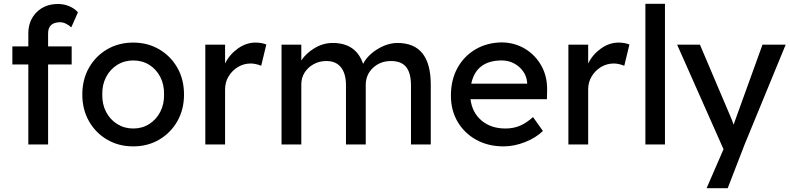

<svg xmlns="http://www.w3.org/2000/svg" viewBox="-20 -760 4158 1010"><path d="M129 0V-421H45V-516H129V-584Q129 -652 172.5 -695.5Q216 -739 285 -739Q317 -739 345 -727Q373 -715 390 -695L355 -616Q342 -628 326.5 -635.5Q311 -643 297 -643Q233 -643 233 -584V-516H357V-421H233V0Z M681 10Q604 10 543.5 -25.5Q483 -61 448 -122.5Q413 -184 413 -263Q413 -342 448 -403.5Q483 -465 543.5 -500.5Q604 -536 681 -536Q757 -536 817.5 -500.5Q878 -465 913 -403.5Q948 -342 948 -263Q948 -184 913 -122.5Q878 -61 817.5 -25.5Q757 10 681 10ZM681 -84Q728 -84 765 -107.5Q802 -131 823 -171.5Q844 -212 843 -263Q844 -315 823 -355.5Q802 -396 765 -419Q728 -442 681 -442Q634 -442 596.5 -418.5Q559 -395 538 -354.5Q517 -314 518 -263Q517 -212 538 -171.5Q559 -131 596.5 -107.5Q634 -84 681 -84Z M1060 0V-525H1164V-426Q1187 -473 1231 -504.5Q1275 -536 1324 -536Q1341 -536 1356.5 -533Q1372 -530 1381 -526L1354 -414Q1342 -419 1327.5 -422.5Q1313 -426 1299 -426Q1263 -426 1232.5 -408Q1202 -390 1183 -359Q1164 -328 1164 -290V0Z M1461 0V-525H1565V-442Q1590 -480 1635 -507Q1680 -534 1730 -534Q1853 -534 1890 -424Q1905 -454 1934.5 -479Q1964 -504 1999.5 -519Q2035 -534 2071 -534Q2246 -534 2246 -315V0H2142V-309Q2142 -376 2116.5 -407.5Q2091 -439 2037 -439Q1980 -439 1942 -403Q1904 -367 1904 -314V0H1800V-311Q1800 -373 1773.5 -406Q1747 -439 1697 -439Q1660 -439 1630 -422.5Q1600 -406 1582.5 -378.5Q1565 -351 1565 -316V0Z M2629 10Q2548 10 2485.5 -24.5Q2423 -59 2387.5 -119Q2352 -179 2352 -257Q2352 -340 2386.5 -402.5Q2421 -465 2481.5 -500.5Q2542 -536 2620 -537Q2688 -536 2742.5 -503Q2797 -470 2828.5 -413Q2860 -356 2858 -282L2857 -238H2455Q2464 -167 2513.5 -125.5Q2563 -84 2639 -84Q2678 -84 2711.5 -97Q2745 -110 2784 -144L2836 -71Q2799 -35 2742 -12.5Q2685 10 2629 10ZM2620 -442Q2485 -442 2459 -320H2753V-327Q2750 -360 2731 -386Q2712 -412 2683 -427Q2654 -442 2620 -442Z M2970 0V-525H3074V-426Q3097 -473 3141 -504.5Q3185 -536 3234 -536Q3251 -536 3266.5 -533Q3282 -530 3291 -526L3264 -414Q3252 -419 3237.5 -422.5Q3223 -426 3209 -426Q3173 -426 3142.5 -408Q3112 -390 3093 -359Q3074 -328 3074 -290V0Z M3375 0V-740H3478V0Z M3697 230 3786 25 3542 -525H3662L3826 -139Q3831 -128 3839 -104L3854 -146L3991 -525H4113L3897 0L3808 230Z"/></svg>

Font: Lexend
Style: Regular
Weight: 400
Designer: Bonnie Shaver-Troup, Thomas Jockin
Foundry: Lexend
Version: Version 1.007; ttfautohint (v1.8.3)